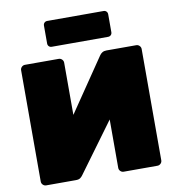

<svg xmlns="http://www.w3.org/2000/svg" viewBox="-97 -1011 1005 1098"><g transform="rotate(-10 405.0 -462.5)"><path d="M82 0Q71 0 63 -8Q55 -16 55 -27V-673Q55 -684 63 -692Q71 -700 82 -700H278Q289 -700 297 -692Q305 -684 305 -673V-370L514 -677Q521 -688 531 -694Q541 -700 555 -700H728Q739 -700 747 -692Q755 -684 755 -673V-27Q755 -16 747 -8Q739 0 728 0H532Q521 0 513 -8Q505 -16 505 -27V-308L296 -23Q290 -14 281 -7Q272 0 255 0ZM251 -775Q241 -775 234.5 -781.5Q228 -788 228 -798V-902Q228 -912 234.5 -918.5Q241 -925 251 -925H578Q588 -925 594.5 -918.5Q601 -912 601 -902V-798Q601 -788 594.5 -781.5Q588 -775 578 -775Z"/></g></svg>

Font: Rubik Black
Style: Regular
Weight: 900
Designer: Hubert and Fischer
Foundry: Hubert and Fischer
Version: Version 2.300;gftools[0.9.30]